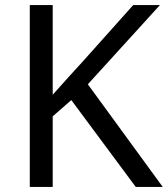

<svg xmlns="http://www.w3.org/2000/svg" viewBox="-20 -734 659 754"><path d="M619 0H513L260 -341L187 -277V0H97V-714H187V-362Q217 -396 248 -430Q279 -464 310 -498L503 -714H608L325 -403Z"/></svg>

Font: Noto Sans Sinhala
Style: Regular
Weight: 400
Designer: Jelle Bosma - Monotype Design Team
Foundry: Monotype Imaging Inc.
Version: Version 2.006